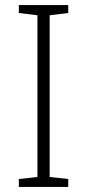

<svg xmlns="http://www.w3.org/2000/svg" viewBox="-20 -734 342 754"><path d="M248 0H54V-31L127 -39V-674L54 -683V-714H248V-683L175 -674V-39L248 -31Z"/></svg>

Font: Noto Sans Thaana ExtraLight
Style: Regular
Weight: 200
Designer: David Williams
Foundry: Google Inc.
Version: Version 3.001; ttfautohint (v1.8.4.7-5d5b)